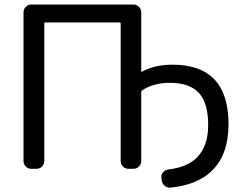

<svg xmlns="http://www.w3.org/2000/svg" viewBox="-20 -775 1092 857"><path d="M613.3 -371.1Q610.4 -368.2 610.4 -364.3V-56.6Q610.4 -42 600.1 -31.7Q589.8 -21.5 575.2 -21.5H552.7Q539.1 -21.5 528.8 -31.7Q518.6 -42 518.6 -56.6V-669.9Q518.6 -674.8 513.7 -674.8H181.6Q177.7 -674.8 177.7 -669.9V-56.6Q177.7 -42 167.5 -31.7Q157.2 -21.5 142.6 -21.5H119.1Q105.5 -21.5 95.2 -31.7Q85 -42 85 -56.6V-719.7Q85 -734.4 95.2 -744.6Q105.5 -754.9 119.1 -754.9H575.2Q589.8 -754.9 600.1 -744.6Q610.4 -734.4 610.4 -719.7V-458Q610.4 -453.1 614.3 -455.1Q669.9 -486.3 750 -486.3Q1000 -486.3 1000 -220.7Q1000 -85 925.8 -12.7Q860.4 50.8 740.2 62.5Q738.3 62.5 736.3 62.5Q724.6 62.5 714.8 53.7Q703.1 44.9 702.1 30.3L700.2 18.6Q699.2 9.8 703.1 1.5Q707 -6.8 714.8 -12.2Q722.7 -17.6 731.4 -18.6Q814.5 -28.3 857.4 -70.3Q909.2 -121.1 909.2 -216.8Q909.2 -315.4 867.7 -360.4Q826.2 -405.3 738.3 -405.3Q665 -405.3 613.3 -371.1Z"/></svg>

Font: Gen Jyuu GothicL Regular
Style: Regular
Weight: 400
Designer: [Source Han Sans]
Ryoko NISHIZUKA  (kana & ideographs); Paul D. Hunt (Latin, Greek & Cyrillic); Wenlong ZHANG  (bopomofo
Version: Version 1.002.20150607